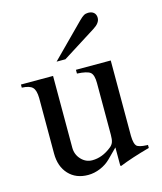

<svg xmlns="http://www.w3.org/2000/svg" viewBox="-105 -755 710 843"><g transform="rotate(-15 250.0 -334.0)"><path d="M479 -49.8V-36.1Q396 -13.2 341.8 8.8L337.9 6.8V-76.2L294.9 -33.2Q274.9 -13.2 247.3 -1.7Q219.7 9.8 191.9 9.8Q136.7 9.8 103.8 -25.6Q70.8 -61 70.8 -120.1V-372.1Q70.3 -407.7 57.1 -421.1Q43.9 -434.6 8.8 -436V-450.2H154.8V-124Q154.8 -92.8 175.8 -70.3Q196.8 -47.9 226.1 -47.9Q272 -47.9 314 -82Q324.7 -90.3 328.9 -102.1Q333 -113.8 333 -134.8V-370.1Q333 -407.2 319.1 -418.9Q305.2 -430.7 258.8 -433.1V-450.2H417V-106.9Q418 -71.8 427.7 -61.5Q437.5 -51.3 474.1 -49.8ZM226.1 -506.8H186L333 -654.8Q346.7 -668.5 355.2 -673.3Q363.8 -678.2 375 -678.2Q391.6 -678.2 400.9 -669.7Q410.2 -661.1 410.2 -646Q410.2 -623 379.9 -604Z"/></g></svg>

Font: Accordance
Style: Regular
Weight: 400
Version: Version 1.1 (build May 11, 2018) Miklal Software Solutions, 